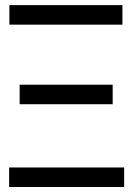

<svg xmlns="http://www.w3.org/2000/svg" viewBox="-20 -748 533 768"><path d="M16.6 0V-78.1H476.6V0ZM58.6 -331.1V-409.2H430.7V-331.1ZM17.6 -649.4V-727.5H469.7V-649.4Z"/></svg>

Font: Inter Tight
Style: Regular
Weight: 400
Designer: Rasmus Andersson
Foundry: rsms
Version: Version 3.002